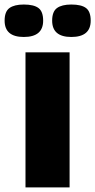

<svg xmlns="http://www.w3.org/2000/svg" viewBox="-31 -816 415 836"><path d="M80 0V-588H272V0ZM279.6 -655Q196.1 -655 196.1 -726.1Q196.1 -765.7 217.2 -781Q238.3 -796.3 279.6 -796.3Q323.4 -796.3 343.6 -781Q363.9 -765.7 363.9 -726.1Q363.9 -655 279.6 -655ZM72.6 -655Q-10.9 -655 -10.9 -726.1Q-10.9 -765.7 10.2 -781Q31.3 -796.3 72.6 -796.3Q116.4 -796.3 136.6 -781Q156.9 -765.7 156.9 -726.1Q156.9 -655 72.6 -655Z"/></svg>

Font: Goldman
Style: Bold
Weight: 700
Designer: Jaikishan Patel
Version: Version 1.000; ttfautohint (v1.8.3)